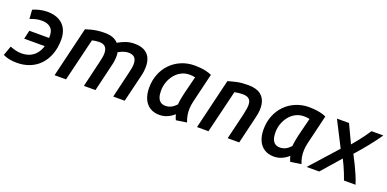

<svg xmlns="http://www.w3.org/2000/svg" viewBox="-26 -1159 3616 1796"><g transform="rotate(20 1782.0 -260.5)"><path d="M123 12Q79 12 45.5 4.5Q12 -3 -15 -16L19 -111Q47 -100 75 -93Q103 -86 132 -86Q182 -86 218.5 -103Q255 -120 279.5 -151Q304 -182 317 -224H112L132 -310H329Q329 -310 329 -310Q329 -310 329 -310Q333 -377 302 -408Q271 -439 210 -439Q177 -439 147 -431Q117 -423 95 -414L89 -504Q120 -518 157 -526.5Q194 -535 231 -535Q301 -535 348 -509.5Q395 -484 418 -439Q441 -394 441 -335Q441 -252 417 -187.5Q393 -123 350.5 -78.5Q308 -34 250 -11Q192 12 123 12Z M496 0 616 -501Q638 -508 665 -515.5Q692 -523 726.5 -528Q761 -533 803 -533Q847 -533 880.5 -521.5Q914 -510 938 -484Q981 -508 1018.5 -520.5Q1056 -533 1100 -533Q1156 -533 1194 -514.5Q1232 -496 1252 -458.5Q1272 -421 1272 -364Q1272 -343 1269 -319.5Q1266 -296 1260 -273L1194 0H1080L1141 -258Q1146 -280 1151 -304.5Q1156 -329 1156 -351Q1156 -394 1136 -414.5Q1116 -435 1075 -435Q1054 -435 1029.5 -427.5Q1005 -420 976 -403Q979 -393 979.5 -383.5Q980 -374 980 -364Q980 -343 977 -319.5Q974 -296 968 -273L903 0H788L849 -258Q854 -280 859 -304.5Q864 -329 864 -351Q864 -394 844 -414.5Q824 -435 784 -435Q765 -435 747.5 -432.5Q730 -430 713 -426L610 0Z M1543 14Q1486 14 1446.5 -12Q1407 -38 1387 -84.5Q1367 -131 1367 -193Q1367 -267 1392 -329.5Q1417 -392 1461.5 -437.5Q1506 -483 1567 -508.5Q1628 -534 1699 -534Q1716 -534 1744.5 -532Q1773 -530 1806 -523.5Q1839 -517 1869 -503L1800 -215Q1791 -178 1789 -142.5Q1787 -107 1793 -73.5Q1799 -40 1812 -8L1706 8Q1700 -4 1695.5 -17Q1691 -30 1687 -45Q1656 -17 1620 -1.5Q1584 14 1543 14ZM1567 -85Q1597 -85 1623 -98Q1649 -111 1674 -138Q1676 -164 1681.5 -194.5Q1687 -225 1693 -251L1738 -431Q1723 -434 1710.5 -435.5Q1698 -437 1683 -437Q1638 -437 1601 -418Q1564 -399 1537 -365.5Q1510 -332 1495.5 -291Q1481 -250 1481 -205Q1481 -164 1491 -137.5Q1501 -111 1520 -98Q1539 -85 1567 -85Z M1914 0 2034 -501Q2071 -512 2118 -522.5Q2165 -533 2229 -533Q2311 -533 2354.5 -500.5Q2398 -468 2408.5 -409.5Q2419 -351 2399 -273L2334 0H2219L2281 -258Q2289 -294 2294 -326Q2299 -358 2293.5 -383Q2288 -408 2268.5 -421.5Q2249 -435 2209 -435Q2189 -435 2169.5 -432.5Q2150 -430 2131 -426L2028 0Z M2682 14Q2625 14 2585.5 -12Q2546 -38 2526 -84.5Q2506 -131 2506 -193Q2506 -267 2531 -329.5Q2556 -392 2600.5 -437.5Q2645 -483 2706 -508.5Q2767 -534 2838 -534Q2855 -534 2883.5 -532Q2912 -530 2945 -523.5Q2978 -517 3008 -503L2939 -215Q2930 -178 2928 -142.5Q2926 -107 2932 -73.5Q2938 -40 2951 -8L2845 8Q2839 -4 2834.5 -17Q2830 -30 2826 -45Q2795 -17 2759 -1.5Q2723 14 2682 14ZM2706 -85Q2736 -85 2762 -98Q2788 -111 2813 -138Q2815 -164 2820.5 -194.5Q2826 -225 2832 -251L2877 -431Q2862 -434 2849.5 -435.5Q2837 -437 2822 -437Q2777 -437 2740 -418Q2703 -399 2676 -365.5Q2649 -332 2634.5 -291Q2620 -250 2620 -205Q2620 -164 2630 -137.5Q2640 -111 2659 -98Q2678 -85 2706 -85Z M3005 0 3246 -269 3117 -522H3237L3323 -340Q3350 -371 3374.5 -402.5Q3399 -434 3421.5 -464.5Q3444 -495 3461 -522H3579Q3536 -460 3484 -395Q3432 -330 3374 -265Q3397 -222 3418.5 -177.5Q3440 -133 3459 -89Q3478 -45 3492 0H3377Q3366 -32 3352.5 -65.5Q3339 -99 3324.5 -131Q3310 -163 3296 -190L3130 0Z"/></g></svg>

Font: Ubuntu Sans SemiBold
Style: Italic
Weight: 600
Italic angle: -13.5°
Designer: Dalton Maag Ltd
Foundry: Dalton Maag Ltd
Version: Version 1.006